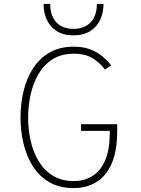

<svg xmlns="http://www.w3.org/2000/svg" viewBox="-20 -951 721 983"><path d="M358 12Q284.5 12 232.5 -18.2Q180.5 -48.5 148 -100.2Q115.5 -152 100.2 -216.8Q85 -281.5 85 -350Q85 -421.5 101 -486.8Q117 -552 150.2 -602.8Q183.5 -653.5 235.2 -682.8Q287 -712 358 -712Q407.5 -712 444 -697.5Q480.5 -683 506.2 -661Q532 -639 549 -616L517 -595Q494 -627.5 456 -651.8Q418 -676 358 -676Q293 -676 248.2 -647Q203.5 -618 176 -570Q148.5 -522 136.2 -464.5Q124 -407 124 -350Q124 -286.5 137.5 -228Q151 -169.5 179.2 -123.5Q207.5 -77.5 251.8 -50.8Q296 -24 358 -24Q414 -24 455.2 -51Q496.5 -78 519.2 -132.2Q542 -186.5 542 -269V-281H395V-315H580V-281Q580 -177 551.2 -112.5Q522.5 -48 472.2 -18Q422 12 358 12ZM356 -770Q304.5 -770 270.5 -791.8Q236.5 -813.5 219.8 -850Q203 -886.5 203 -931H237Q237 -888 252.2 -859.5Q267.5 -831 294.2 -817Q321 -803 356 -803Q391 -803 418 -817Q445 -831 460.5 -859.5Q476 -888 476 -931H510Q510 -886.5 493 -850Q476 -813.5 441.8 -791.8Q407.5 -770 356 -770Z"/></svg>

Font: Overpass Thin
Style: Regular
Weight: 250
Designer: Delve Withrington, Dave Bailey, Thomas Jockin
Foundry: Delve Fonts LLC
Version: Version 4.000